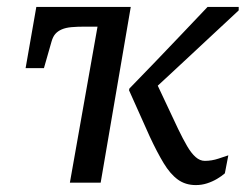

<svg xmlns="http://www.w3.org/2000/svg" viewBox="-20 -528 712 555"><path d="M306 -451 316 -508H85L54 -331H107L129 -408Q133 -422 140 -430Q147 -438 158.5 -443Q170 -448 186.5 -449.5Q203 -451 226 -451ZM495 -155 431 -291 386 -235Q433 -277 480 -321Q527 -365 575 -409.5Q623 -454 670 -498V-508H580Q542 -468 504 -428Q466 -388 428.5 -349Q391 -310 354 -272L353 -267L413 -133Q434 -88 453 -56.5Q472 -25 494 -9Q516 7 546 7Q563 7 578.5 2Q594 -3 607.5 -11Q621 -19 630 -27L640 -79Q631 -76 611.5 -69.5Q592 -63 572 -63Q558 -63 545.5 -74Q533 -85 521 -105.5Q509 -126 495 -155ZM182 0H271L358 -508H272Z"/></svg>

Font: Roboto Serif 20pt
Style: Italic
Weight: 400
Italic angle: -10°
Designer: Greg Gazdowicz
Foundry: Commercial Type
Version: Version 1.008